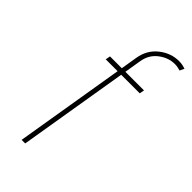

<svg xmlns="http://www.w3.org/2000/svg" viewBox="-236 -806 862 862"><g transform="rotate(45 194.5 -375.0)"><path d="M329.5 -545.5 325.3 -522.7H207.4L120.7 0H98L184.7 -522.7H109.4L113.6 -545.5H188.6L201.7 -625Q211.3 -682.5 254.1 -716.3Q296.9 -750 348 -750Q360.8 -750 370.2 -748Q379.6 -746.1 389.2 -742.9L379.3 -721.6Q370.7 -723.7 362.6 -725.5Q354.4 -727.3 343.8 -727.3Q303.3 -727.3 267.6 -700.1Q231.9 -672.9 224.4 -625L211.3 -545.5Z"/></g></svg>

Font: Inter UI Thin
Style: Italic
Weight: 100
Italic angle: -9.39999°
Designer: Rasmus Andersson
Foundry: rsms
Version: 3.2;8d6f07862